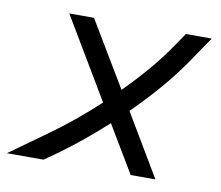

<svg xmlns="http://www.w3.org/2000/svg" viewBox="-81 -573 743 646"><g transform="rotate(10 290.5 -250.0)"><path d="M-19 0 108.9 -91.8Q191.4 -150.9 270 -224.1L106 -499.5H190.4L323.7 -276.9Q416 -369.6 470.7 -450.2L504.4 -499.5H592.8L531.2 -409.2Q466.3 -314.5 362.3 -211.9L488.3 0H403.8L308.1 -160.2Q228 -87.4 151.9 -32.2L106 0Z"/></g></svg>

Font: Anka/Coder
Style: Italic
Weight: 400
Italic angle: -12°
Monospace: yes
Version: Version 001.100